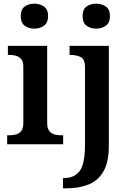

<svg xmlns="http://www.w3.org/2000/svg" viewBox="-20 -786 708 1046"><path d="M167 -630Q136 -630 114.5 -646Q93 -662 93 -698Q93 -735 114.5 -750.5Q136 -766 167 -766Q197 -766 219.5 -750.5Q242 -735 242 -698Q242 -662 219.5 -646Q197 -630 167 -630ZM19 0V-49H32Q49 -49 66.5 -53.5Q84 -58 95.5 -72Q107 -86 107 -115V-424Q107 -451 95 -464.5Q83 -478 66 -482.5Q49 -487 32 -487H23V-536H237V-116Q237 -87 248.5 -72.5Q260 -58 277 -53.5Q294 -49 312 -49H324V0ZM504 -630Q473 -630 451.5 -646Q430 -662 430 -698Q430 -735 451.5 -750.5Q473 -766 504 -766Q534 -766 556.5 -750.5Q579 -735 579 -698Q579 -662 556.5 -646Q534 -630 504 -630ZM323 240V184H330Q385 184 414 145.5Q443 107 443 3V-420Q443 -464 419 -475.5Q395 -487 362 -487H359V-536H573V8Q573 97 543.5 148Q514 199 461.5 219.5Q409 240 342 240Z"/></svg>

Font: Noto Serif Toto SemiBold
Style: Regular
Weight: 600
Designer: Monotype Design Team
Foundry: Monotype Imaging Inc.
Version: Version 2.001; ttfautohint (v1.8.4.7-5d5b)